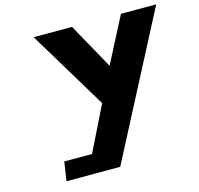

<svg xmlns="http://www.w3.org/2000/svg" viewBox="-116 -949 1112 1073"><g transform="rotate(-15 439.5 -412.5)"><path d="M449.5 0 878.7 -825H674.7L538.3 -561L391.7 -825H169.7L444.1 -370L315.8 -110H155.3L138.5 0Z"/></g></svg>

Font: Sztylet
Style: BdObl
Weight: 700
Foundry: Cannot Into Space Fonts, PlusOne Fonts
Version: Version 0.12